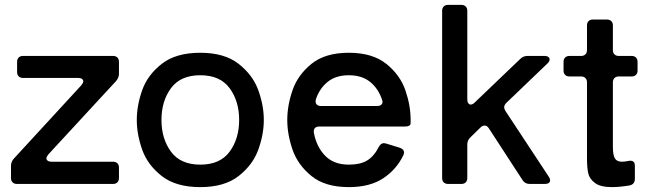

<svg xmlns="http://www.w3.org/2000/svg" viewBox="-20 -753 2675 786"><path d="M74 -524H443Q454 -524 460.5 -517.5Q467 -511 467 -500V-451Q467 -435 455 -421L178 -121Q170 -111 170 -105Q170 -99 175.5 -95Q181 -91 191 -91H443Q454 -91 460.5 -84.5Q467 -78 467 -67V-24Q467 -13 460.5 -6.5Q454 0 443 0H49Q38 0 31.5 -6.5Q25 -13 25 -24V-74Q25 -91 37 -104L313 -404Q321 -414 321 -420Q321 -426 315.5 -430Q310 -434 300 -434H74Q63 -434 56.5 -440.5Q50 -447 50 -458V-500Q50 -511 56.5 -517.5Q63 -524 74 -524Z M540 -262Q540 -321 562 -383.5Q584 -446 642 -491.5Q700 -537 800 -537Q899 -537 957 -491.5Q1015 -446 1037.5 -383.5Q1060 -321 1060 -262Q1060 -203 1037.5 -140.5Q1015 -78 957 -32.5Q899 13 800 13Q700 13 642 -32.5Q584 -78 562 -140.5Q540 -203 540 -262ZM959 -262Q959 -339 920 -392Q881 -445 800 -445Q719 -445 680 -392Q641 -339 641 -262Q641 -185 680 -132Q719 -79 800 -79Q881 -79 920 -132Q959 -185 959 -262Z M1637 -235H1287Q1275 -235 1269 -228.5Q1263 -222 1265 -209Q1276 -151 1311.5 -115Q1347 -79 1408 -79Q1455 -79 1483 -96Q1511 -113 1531 -152Q1539 -167 1552 -167Q1554 -167 1562 -165L1617 -148Q1634 -142 1634 -129Q1634 -123 1631 -117Q1603 -59 1548.5 -23Q1494 13 1408 13Q1311 13 1255 -32.5Q1199 -78 1177.5 -140.5Q1156 -203 1156 -262Q1156 -321 1177.5 -383.5Q1199 -446 1255 -491.5Q1311 -537 1408 -537Q1505 -537 1561.5 -491.5Q1618 -446 1639.5 -383.5Q1661 -321 1661 -262V-249Q1661 -235 1637 -235ZM1273 -346Q1272 -343 1272 -337Q1272 -329 1278 -324Q1284 -319 1294 -319H1523Q1536 -319 1542 -325.5Q1548 -332 1545 -342Q1530 -389 1496 -417Q1462 -445 1408 -445Q1355 -445 1321.5 -418Q1288 -391 1273 -346Z M2139 -524H2210Q2219 -524 2224.5 -520Q2230 -516 2230 -510Q2230 -502 2222 -494L2053 -332Q2044 -323 2044 -314Q2044 -307 2049 -299L2227 -29Q2232 -21 2232 -15Q2232 -8 2226.5 -4Q2221 0 2211 0H2148Q2129 0 2119 -16L1981 -228Q1974 -239 1964 -239Q1955 -239 1948 -232L1906 -191Q1893 -179 1893 -162V-24Q1893 -13 1886.5 -6.5Q1880 0 1869 0H1814Q1803 0 1796.5 -6.5Q1790 -13 1790 -24V-709Q1790 -720 1796.5 -726.5Q1803 -733 1814 -733H1869Q1880 -733 1886.5 -726.5Q1893 -720 1893 -709V-346Q1893 -336 1897 -330.5Q1901 -325 1907 -325Q1915 -325 1923 -333L2110 -512Q2122 -524 2139 -524Z M2590 -500V-464Q2590 -453 2583.5 -446.5Q2577 -440 2566 -440H2513Q2502 -440 2495.5 -433.5Q2489 -427 2489 -416V-152Q2489 -119 2497 -105Q2505 -91 2526 -91Q2537 -91 2552 -94Q2555 -95 2561 -95Q2579 -95 2579 -74V-21Q2579 1 2558 6Q2517 13 2485 13Q2438 13 2415.5 -4Q2393 -21 2388 -44Q2383 -67 2383 -104V-416Q2383 -427 2376.5 -433.5Q2370 -440 2359 -440H2311Q2300 -440 2293.5 -446.5Q2287 -453 2287 -464V-500Q2287 -511 2293.5 -517.5Q2300 -524 2311 -524H2359Q2370 -524 2376.5 -530.5Q2383 -537 2383 -548V-649Q2383 -660 2389.5 -666.5Q2396 -673 2407 -673H2465Q2476 -673 2482.5 -666.5Q2489 -660 2489 -649V-548Q2489 -537 2495.5 -530.5Q2502 -524 2513 -524H2566Q2577 -524 2583.5 -517.5Q2590 -511 2590 -500Z"/></svg>

Font: Shippori Gochic B2 Bold
Style: Regular
Weight: 700
Designer: FONTDASU
Foundry: FONTDASU / Google Inc. / but / Adobe
Version: Version 1.130